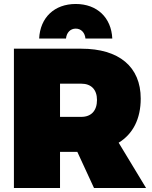

<svg xmlns="http://www.w3.org/2000/svg" viewBox="-20 -946 765 966"><path d="M361 -802C388 -802 407 -782 410 -752H545C540 -858 468 -926 361 -926C254 -926 182 -858 177 -752H312C315 -782 334 -802 361 -802ZM715 0 577 -228C649 -272 688 -348 688 -450C688 -610 579 -701 389 -701H50V0H282V-182H369L453 0ZM282 -525H389C439 -525 468 -495 468 -443C468 -389 439 -358 389 -358H282Z"/></svg>

Font: Montserrat-Arabic Black
Style: Regular
Weight: 900
Designer: Mohamed Gaber
Foundry: Kief Type Foundry
Version: Version 5.008;PS 005.008;hotconv 1.0.88;makeotf.lib2.5.64775